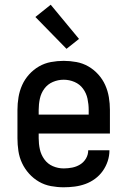

<svg xmlns="http://www.w3.org/2000/svg" viewBox="-20 -786 540 814"><path d="M250 8Q223 8 196 3Q169 -2 145.5 -15.5Q122 -29 103.5 -49.5Q85 -70 73.5 -94.5Q62 -119 58 -146Q54 -173 54 -200V-320Q54 -347 58.5 -374Q63 -401 74 -425.5Q85 -450 103.5 -470.5Q122 -491 145.5 -504.5Q169 -518 196 -523Q223 -528 250 -528Q277 -528 304 -523Q331 -518 354.5 -504.5Q378 -491 396.5 -470.5Q415 -450 426 -425.5Q437 -401 441.5 -374Q446 -347 446 -320V-220H144V-200Q144 -176 149 -153Q154 -130 168 -110.5Q182 -91 204 -81.5Q226 -72 250 -72Q268 -72 286 -75.5Q304 -79 319.5 -88.5Q335 -98 344.5 -114Q354 -130 354 -149H444Q444 -125 436.5 -102.5Q429 -80 415.5 -61Q402 -42 383 -28Q364 -14 342 -6Q320 2 296.5 5Q273 8 250 8ZM144 -300H356V-320Q356 -344 351 -367.5Q346 -391 332 -410Q318 -429 296 -438.5Q274 -448 250 -448Q226 -448 204 -438.5Q182 -429 168 -410Q154 -391 149 -367.5Q144 -344 144 -320ZM262 -579 130 -714 195 -766 315 -621Z"/></svg>

Font: Iosevka Term Curly Medium
Style: Regular
Weight: 500
Designer: Belleve Invis
Foundry: Belleve Invis
Version: Version 32.3.0